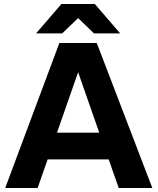

<svg xmlns="http://www.w3.org/2000/svg" viewBox="-20 -934 783 954"><path d="M569.8 0 520 -142.1H216.8L167 0H5.9L274.9 -720.2H460.9L736.8 0ZM159.2 -768.1 285.2 -914.1H451.2L577.1 -768.1H446.8L368.2 -844.2L289.1 -768.1ZM263.2 -274.9H473.1L368.2 -575.2Z"/></svg>

Font: Aspekta 400
Style: Bold
Weight: 700
Designer: Ivo Dolenc
Version: Version 2.000